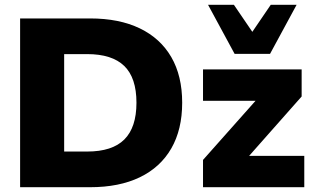

<svg xmlns="http://www.w3.org/2000/svg" viewBox="-20 -782 1313 802"><path d="M64 0V-705H356Q478 -705 564 -663.5Q650 -622 695.5 -543.5Q741 -465 741 -353Q741 -241 695.5 -162Q650 -83 564 -41.5Q478 0 356 0ZM248 -149H344Q449 -149 499.5 -199.5Q550 -250 550 -353Q550 -457 499 -506.5Q448 -556 344 -556H248ZM828 0V-114L1083 -401V-361H828V-492H1240V-379L980 -85V-131H1251V0ZM960 -557 849 -762H957L1034 -649L1111 -762H1219L1108 -557Z"/></svg>

Font: Nunito Sans 12pt ExtraLight 12pt Black
Style: Regular
Weight: 900
Version: Version 3.101;gftools[0.9.27]